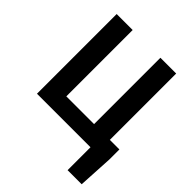

<svg xmlns="http://www.w3.org/2000/svg" viewBox="-255 -894 1261 1261"><g transform="rotate(45 375.5 -263.5)"><path d="M643.6 -124H732.4V-32.2L718.8 212.9H587.9V0H90.8V-740.2H239.3V-124H497.1V-740.2H643.6Z"/></g></svg>

Font: Gen Shin Gothic Bold
Style: Bold
Weight: 700
Designer: [Source Han Sans]
Ryoko NISHIZUKA  (kana & ideographs); Paul D. Hunt (Latin, Greek & Cyrillic); Wenlong ZHANG  (bopomofo
Version: Version 1.002.20150607